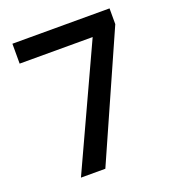

<svg xmlns="http://www.w3.org/2000/svg" viewBox="-130 -815 832 917"><g transform="rotate(-20 285.5 -356.5)"><path d="M125 0 407.2 -611.8H36.1V-712.9H529.8V-632.8L249 0Z"/></g></svg>

Font: f42537652928320   
Style: Regular
Weight: 600
Foundry: Ascender Corporation
Version: Version 1.10